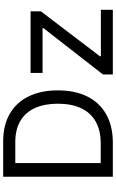

<svg xmlns="http://www.w3.org/2000/svg" viewBox="225 -972 747 1238"><g transform="rotate(-90 599.0 -353.5)"><path d="M127 0V-78.1H292Q377.9 -78.1 435.1 -111.3Q492.2 -144.5 520.5 -206.1Q548.8 -267.6 548.8 -354.5Q548.8 -440.4 521 -502Q493.2 -563.5 438 -596.2Q382.8 -628.9 300.8 -628.9H123V-707H306.6Q409.2 -707 482.9 -665Q556.6 -623 595.7 -543.5Q634.8 -463.9 634.8 -354.5Q634.8 -244.1 595.2 -164.6Q555.7 -85 480 -42.5Q404.3 0 297.9 0ZM166 0H78.1V-707H166ZM737.3 -63.5 1036.1 -447.3V-453.1H747.1V-530.3H1144.5V-463.9L854.5 -83V-77.1H1154.3V0H737.3Z"/></g></svg>

Font: Pretendard Std Variable
Style: Regular
Weight: 400
Designer: Base glyphs from Inter by Rasmus Andersson; Hangeul glyphs from Noto Sans CJK(Source Han Sans) by Jang Soo-young and Kan
Foundry: Kil Hyung-jin
Version: Version 1.309;Glyphs 3.2 (3225)